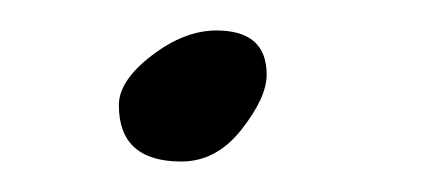

<svg xmlns="http://www.w3.org/2000/svg" viewBox="-20 -221 281 126"><path d="M58 -152Q58 -168 79.5 -184.5Q101 -201 122 -201Q155 -201 155 -172Q155 -157 138.5 -136Q122 -115 99 -115Q58 -115 58 -152Z"/></svg>

Font: TypoPRO Dancing Script
Style: Bold
Weight: 700
Designer: Pablo Impallari
Foundry: Pablo Impallari. www.impallari.com Igino Marini. www.ikern.com
Version: Version 1.002